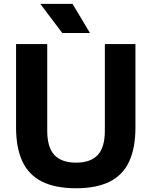

<svg xmlns="http://www.w3.org/2000/svg" viewBox="-20 -969 788 998"><path d="M375.5 9.5Q267.5 9.5 198.5 -25Q129.5 -59.5 96.5 -129.8Q63.5 -200 63.5 -306.5V-740H225.5V-290.5Q225.5 -202.5 263 -163Q300.5 -123.5 375.5 -123.5Q450.5 -123.5 487.8 -163Q525 -202.5 525 -290.5V-740H684V-306.5Q684 -200 651.5 -129.8Q619 -59.5 550.5 -25Q482 9.5 375.5 9.5ZM303.5 -797.5 189.5 -949H357L447.5 -797.5Z"/></svg>

Font: Encode Sans SC
Style: Bold
Weight: 700
Version: Version 3.002